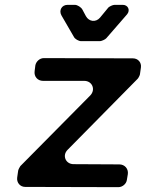

<svg xmlns="http://www.w3.org/2000/svg" viewBox="-20 -772 602 793"><path d="M234 -708 285 -620C289 -611 305 -602 315 -602H393C399 -602 415 -609 419 -614L505 -713C519 -730 509 -752 487 -752H453C446 -752 430 -745 426 -739L393 -699C376 -679 348 -682 335 -705L320 -733C315 -742 300 -752 289 -752H259C235 -752 222 -729 234 -708ZM558 -465 562 -493C565 -514 550 -531 529 -531L161 -532C144 -532 129 -518 126 -502L123 -478C120 -456 135 -438 158 -438H328C361 -438 376 -402 353 -378L64 -86C62 -84 55 -70 55 -67L51 -39C48 -18 63 0 84 0L469 1C486 1 502 -13 504 -29L508 -53C511 -75 495 -93 473 -93L284 -94C251 -94 236 -130 259 -153L548 -446C551 -448 558 -462 558 -465Z"/></svg>

Font: Trueno
Style: RoundIt
Weight: 400
Designer: Julieta Ulanovsky, Jasper
Foundry: Julieta Ulanovsky, Cannot Into Space Fonts
Version: Version 3.001